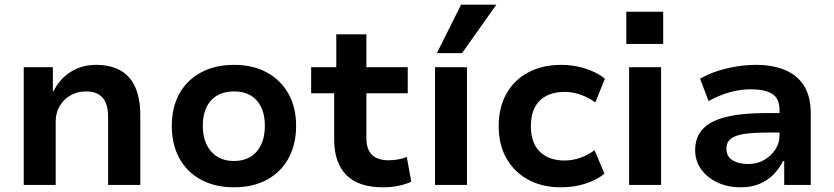

<svg xmlns="http://www.w3.org/2000/svg" viewBox="-20 -787 3549 817"><path d="M81 0V-501H205V-399H208Q234 -452 281.5 -481.5Q329 -511 388 -511Q450 -511 492 -487.5Q534 -464 555.5 -416Q577 -368 577 -295V0H440V-290Q440 -324 430.5 -348Q421 -372 400.5 -385Q380 -398 346 -398Q309 -398 279.5 -381Q250 -364 233.5 -335Q217 -306 217 -271V0Z M976 10Q895 10 835 -22.5Q775 -55 743 -114Q711 -173 711 -251Q711 -330 743 -388Q775 -446 835 -478.5Q895 -511 976 -511Q1057 -511 1116 -478.5Q1175 -446 1207.5 -388Q1240 -330 1240 -251Q1240 -173 1208 -114Q1176 -55 1116.5 -22.5Q1057 10 976 10ZM975 -102Q1038 -102 1072.5 -142.5Q1107 -183 1107 -252Q1107 -321 1072.5 -359.5Q1038 -398 976 -398Q913 -398 878 -359.5Q843 -321 843 -252Q843 -183 878.5 -142.5Q914 -102 975 -102Z M1610 10Q1505 10 1453.5 -42.5Q1402 -95 1402 -193V-390H1304V-501H1411V-641H1539V-501H1715V-390H1539V-199Q1539 -152 1562.5 -128.5Q1586 -105 1634 -105Q1654 -105 1673.5 -108.5Q1693 -112 1711 -119L1730 -14Q1705 -2 1674 4Q1643 10 1610 10Z M1831 0V-501H1967V0ZM1839 -561 1942 -767H2092L1946 -561Z M2367 10Q2287 10 2227.5 -22.5Q2168 -55 2135 -113Q2102 -171 2102 -250Q2102 -330 2135 -388.5Q2168 -447 2228 -479Q2288 -511 2368 -511Q2424 -511 2473.5 -494.5Q2523 -478 2554 -452L2513 -351Q2485 -372 2451 -384Q2417 -396 2384 -396Q2315 -396 2277 -359Q2239 -322 2239 -250Q2239 -179 2277 -141.5Q2315 -104 2383 -104Q2417 -104 2450.5 -116Q2484 -128 2510 -148L2552 -48Q2521 -22 2472.5 -6Q2424 10 2367 10Z M2645 -600V-737H2802V-600ZM2657 0V-501H2793V0Z M3132 10Q3076 10 3032 -11Q2988 -32 2963 -67.5Q2938 -103 2938 -148Q2938 -203 2970.5 -238Q3003 -273 3070.5 -289.5Q3138 -306 3243 -306H3316V-223H3251Q3205 -223 3171 -220Q3137 -217 3115 -209.5Q3093 -202 3082 -189Q3071 -176 3071 -155Q3071 -121 3097 -105Q3123 -89 3165 -89Q3201 -89 3231 -106Q3261 -123 3279 -150.5Q3297 -178 3297 -211V-318Q3297 -368 3266 -387.5Q3235 -407 3174 -407Q3133 -407 3089 -395.5Q3045 -384 2995 -357L2959 -452Q2994 -472 3032.5 -484.5Q3071 -497 3113 -504Q3155 -511 3197 -511Q3268 -511 3320.5 -489Q3373 -467 3401.5 -421.5Q3430 -376 3430 -302V0H3317V-102H3312Q3297 -71 3272.5 -45.5Q3248 -20 3213 -5Q3178 10 3132 10Z"/></svg>

Font: Nunito Sans 7pt
Style: Bold
Weight: 700
Designer: Vernon Adams
Foundry: Vernon Adams
Version: Version 3.101;gftools[0.9.27]